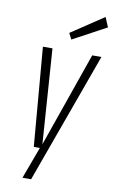

<svg xmlns="http://www.w3.org/2000/svg" viewBox="-100 -804 611 1028"><g transform="rotate(10 205.0 -289.5)"><path d="M99 173H146L403 -537H353L173 -22L137 -537H85L130 0H163ZM228 -601 410 -699 388 -752 211 -634Z"/></g></svg>

Font: Secuela Light
Style: Italic
Weight: 300
Italic angle: -8°
Designer: Fernando Haro
Foundry: deFharo
Version: Version 1.708